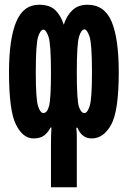

<svg xmlns="http://www.w3.org/2000/svg" viewBox="-20 -576 540 810"><path d="M368 -271Q368 -160 358.5 -129.5Q349 -99 336 -99Q322 -99 313 -125.5Q304 -152 304 -270Q304 -391 313.5 -421.5Q323 -452 336 -452Q347 -452 357.5 -422.5Q368 -393 368 -271ZM195 -270Q195 -159 187 -129Q179 -99 163 -99Q150 -99 140.5 -128.5Q131 -158 131 -270Q131 -392 141 -421.5Q151 -451 163 -451Q174 -451 184.5 -421.5Q195 -392 195 -270ZM249 -472Q237 -510 213.5 -533Q190 -556 145 -556Q78 -556 48 -483Q18 -410 18 -271Q18 -108 47.5 -50Q77 8 121 8Q151 8 167.5 -5.5Q184 -19 193 -38H197Q196 -17 195.5 -3.5Q195 10 195 32V214H304V32Q304 10 304 -3.5Q304 -17 302 -37H307Q325 8 367 8Q417 8 449 -50Q481 -108 481 -271Q481 -413 451 -484.5Q421 -556 349 -556Q310 -556 285.5 -533Q261 -510 249 -472Z"/></svg>

Font: Noto Sans Mono UI Condensed
Style: Bold
Weight: 700
Width: 3
Designer: Monotype Design team
Foundry: Monotype Imaging Inc.
Version: 1.000